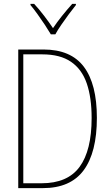

<svg xmlns="http://www.w3.org/2000/svg" viewBox="-20 -969 570 989"><path d="M74 0V-714H204Q345 -714 412 -625Q479 -536 479 -362Q479 -184 411 -92Q343 0 201 0ZM194 -25Q328 -25 390 -109.5Q452 -194 452 -361Q452 -466 427 -539Q402 -612 346 -650.5Q290 -689 198 -689H100V-25ZM242 -792Q229 -814 210.5 -842Q192 -870 172.5 -897Q153 -924 137 -943V-949H156Q181 -922 207 -888Q233 -854 253 -824Q273 -854 299 -886.5Q325 -919 352 -949H371V-943Q354 -922 334 -895Q314 -868 295.5 -841Q277 -814 265 -792Z"/></svg>

Font: Noto Sans Mono Condensed Thin
Style: Regular
Weight: 100
Width: 3
Designer: Monotype Design Team
Foundry: Monotype Imaging Inc.
Version: Version 2.014; ttfautohint (v1.8.4.7-5d5b)